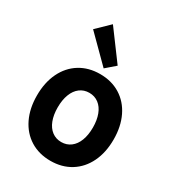

<svg xmlns="http://www.w3.org/2000/svg" viewBox="-191 -912 944 1034"><g transform="rotate(30 281.0 -395.0)"><path d="M43 -261.7Q43 -342.3 72.5 -403.3Q102.1 -464.4 156 -497.8Q210 -531.2 281.2 -531.2Q352.5 -531.2 406.5 -497.8Q460.4 -464.4 490 -403.3Q519.5 -342.3 519.5 -261.7Q519.5 -181.2 490 -120.1Q460.4 -59.1 406.5 -25.6Q352.5 7.8 281.2 7.8Q210 7.8 156 -25.6Q102.1 -59.1 72.5 -120.1Q43 -181.2 43 -261.7ZM390.6 -261.7Q390.6 -308.1 377.4 -342.5Q364.3 -377 339.4 -395.8Q314.5 -414.6 281.2 -414.6Q248 -414.6 223.1 -395.8Q198.2 -377 185.1 -342.5Q171.9 -308.1 171.9 -261.7Q171.9 -215.3 185.1 -180.9Q198.2 -146.5 223.1 -127.7Q248 -108.9 281.2 -108.9Q314.5 -108.9 339.4 -127.7Q364.3 -146.5 377.4 -180.9Q390.6 -215.3 390.6 -261.7ZM281.2 -566.9 126.5 -721.2 205.6 -797.9 339.4 -617.2Z"/></g></svg>

Font: Reddit Mono
Style: Bold
Weight: 700
Designer: Stephen Hutchings
Foundry: Reddit
Version: Version 1.009